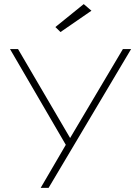

<svg xmlns="http://www.w3.org/2000/svg" viewBox="-20 -916 659 936"><path d="M250 -784.2 274.9 -759.8 425.8 -863.8 388.2 -896ZM321.8 -243.2 67.9 -676.8H28.8L300.8 -210L178.2 0H216.8L619.1 -676.8H579.1Z"/></svg>

Font: Comic Neue Angular Light
Style: Regular
Weight: 300
Designer: Craig Rozynski
Foundry: Craig Rozynski
Version: Version 2.003